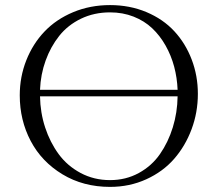

<svg xmlns="http://www.w3.org/2000/svg" viewBox="-20 -731 856 759"><path d="M58.1 -354Q58.1 -427.2 84 -492.7Q109.9 -558.1 156 -606.4Q202.1 -654.8 269.3 -682.9Q336.4 -710.9 415 -710.9Q493.2 -710.9 559.1 -683.1Q625 -655.3 669.2 -607.4Q713.4 -559.6 737.8 -495.6Q762.2 -431.6 762.2 -359.9Q762.2 -286.6 737.3 -220Q712.4 -153.3 668.2 -102.8Q624 -52.2 558.1 -22.2Q492.2 7.8 415 7.8Q309.1 7.8 226.8 -42Q144.5 -91.8 101.3 -173.8Q58.1 -255.9 58.1 -354ZM138.2 -350.1Q139.2 -286.1 158.4 -227.3Q177.7 -168.5 211.9 -121.8Q246.1 -75.2 298.8 -47.1Q351.6 -19 415 -19Q477.5 -19 528.8 -47.1Q580.1 -75.2 612.5 -122.1Q645 -168.9 663.1 -227.5Q681.2 -286.1 682.1 -350.1ZM138.2 -376H682.1Q680.2 -423.3 668.5 -467.5Q656.7 -511.7 634.5 -551Q612.3 -590.3 581.5 -619.4Q550.8 -648.4 508.1 -665.3Q465.3 -682.1 415 -682.1Q352.1 -682.1 300 -657Q248 -631.8 214.1 -589.1Q180.2 -546.4 160.4 -491.7Q140.6 -437 138.2 -376Z"/></svg>

Font: Dehuti
Style: Book
Weight: 400
Version: Version 1.2